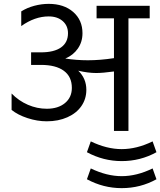

<svg xmlns="http://www.w3.org/2000/svg" viewBox="-20 -678 830 994"><path d="M40 -109V-194Q77 -156 124.5 -135.5Q172 -115 222 -115Q281 -115 316.5 -144.5Q352 -174 352 -223Q352 -281 310.5 -311.5Q269 -342 192 -342H141V-407H192Q260 -407 296 -432.5Q332 -458 332 -506Q332 -545 304.5 -569Q277 -593 232 -593Q160 -593 90 -543V-619Q120 -638 157.5 -648Q195 -658 232 -658Q311 -658 359 -616Q407 -574 407 -506Q407 -461 383 -426.5Q359 -392 318 -375Q375 -366 435 -366Q499 -366 570 -377V-583H480V-648H755V-583H645V0H570V-308Q511 -300 478 -300Q436 -300 385 -312Q427 -272 427 -213Q427 -166 401.5 -129Q376 -92 329 -71Q282 -50 222 -50Q173 -50 122.5 -66.5Q72 -83 40 -109ZM610 94Q688 94 770 54L790 110Q707 156 610 156Q515 156 430 110L450 54Q533 94 610 94ZM610 234Q688 234 770 194L790 250Q707 296 610 296Q515 296 430 250L450 194Q533 234 610 234Z"/></svg>

Font: Madhuban Light
Style: Regular
Weight: 300
Designer: jaikishan Patel
Foundry: MagicType
Version: Version 1.000